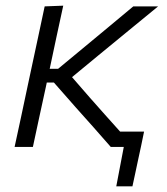

<svg xmlns="http://www.w3.org/2000/svg" viewBox="-20 -518 588 677"><path d="M31.5 0Q43.5 -56 54.5 -106.5Q65.5 -158 78.5 -219.5L89.5 -271Q103 -334.5 114.5 -387.5Q126 -440 137.5 -495.5L203 -498Q191 -443 179.5 -389.5Q168 -336 155.5 -276.5L155 -275.5H185L278 -352.5Q321 -388 364.2 -424Q407.5 -460 450 -495.5H537.5Q484.5 -452 432 -409L326 -322L234 -246L297 -173.5Q323.5 -143.5 350.2 -113.5Q377 -83.5 403.5 -54H488Q483 -29.5 477.8 -4.5Q472.5 20.5 467 45.5Q462 69.5 457 92.5Q452 115.5 447 139H390L416.5 0H370.5Q339.5 -35 309 -70Q278 -104.5 246.5 -140L170 -227H145L141.5 -210.5Q129 -153 118.2 -103.5Q107.5 -54 96 0Z"/></svg>

Font: Heraclito Light
Style: Italic
Weight: 300
Italic angle: -12°
Designer: Kostas Bartsokas (font) & Cristiano Sobral (main changes)
Foundry: Kostas Bartsokas (font) & Cristiano Sobral (main changes)
Version: Version 1.00;July 8, 2020;FontCreator 13.0.0.2655 64-bit